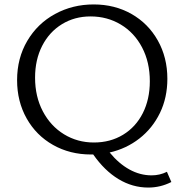

<svg xmlns="http://www.w3.org/2000/svg" viewBox="-20 -687 831 865"><path d="M57 -326Q57 -425 103 -503Q149 -581 228 -624Q307 -667 402 -667Q497 -667 572.5 -624Q648 -581 691 -504.5Q734 -428 734 -332Q734 -247 700.5 -178Q667 -109 608 -63Q549 -17 474 0Q515 50 563 76.5Q611 103 663 103Q700 103 732 87L752 133Q703 158 648 158Q577 158 514 120Q451 82 400 9H390Q295 9 219 -34Q143 -77 100 -153.5Q57 -230 57 -326ZM655 -321Q655 -407 620 -473.5Q585 -540 524 -576.5Q463 -613 388 -613Q316 -613 259 -578Q202 -543 170 -480.5Q138 -418 138 -337Q138 -252 173 -185.5Q208 -119 268.5 -82Q329 -45 403 -45Q477 -45 534.5 -80Q592 -115 623.5 -177.5Q655 -240 655 -321Z"/></svg>

Font: LXGW Bright TC
Style: Regular
Weight: 400
Designer: Christian Thalmann (Catharsis Fonts)
Foundry: LXGW / Christian Thalmann (Catharsis Fonts) / Fontworks Inc.
Version: Version 5.501